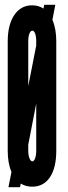

<svg xmlns="http://www.w3.org/2000/svg" viewBox="-20 -765 282 795"><path d="M15 10H63L66 -5Q86.5 8 113 8Q160.5 8 186.8 -31.2Q213 -70.5 213 -141V-594Q213 -646 197 -683L209 -745H163L160 -729.5Q139.5 -743 113 -743Q66.5 -743 39.2 -702.8Q12 -662.5 12 -594V-141Q12 -89 27.5 -53ZM97 -594Q97 -613.5 101.8 -625.8Q106.5 -638 114 -638Q121 -638 125.5 -626Q130 -614 130 -594V-576.5L97 -408.5ZM114 -97Q107 -97 102 -109.8Q97 -122.5 97 -141V-166L130 -336.5V-141Q130 -122.5 125.5 -109.8Q121 -97 114 -97Z"/></svg>

Font: League Gothic Condensed
Style: Regular
Weight: 400
Width: 3
Designer: The League of Moveable Type
Version: Version 1.600; ttfautohint (v1.8.3)